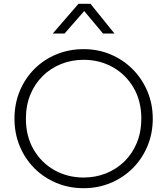

<svg xmlns="http://www.w3.org/2000/svg" viewBox="-20 -973 878 1008"><path d="M419 15Q342 15 275.8 -12.8Q209.5 -40.5 160.2 -90Q111 -139.5 83.5 -206Q56 -272.5 56 -350Q56 -428 83.5 -494.5Q111 -561 160.2 -610.5Q209.5 -660 275.8 -687.5Q342 -715 419 -715Q495.5 -715 561.5 -687Q627.5 -659 677 -609Q726.5 -559 754.2 -492.8Q782 -426.5 782 -350Q782 -272.5 754.2 -206Q726.5 -139.5 677 -90Q627.5 -40.5 561.5 -12.8Q495.5 15 419 15ZM419 -41Q482 -41 537 -63Q592 -85 633.5 -125.8Q675 -166.5 698.5 -223.5Q722 -280.5 722 -350Q722 -443 681.2 -512.5Q640.5 -582 571.8 -620.5Q503 -659 419 -659Q356 -659 301 -637Q246 -615 204.5 -574.2Q163 -533.5 139.5 -476.8Q116 -420 116 -350Q116 -257 156.8 -187.5Q197.5 -118 266.2 -79.5Q335 -41 419 -41ZM257 -797 392 -953H455L581 -797H521L422 -915L319 -797Z"/></svg>

Font: Geologica Thin Roman Thin
Style: Regular
Weight: 250
Version: Version 1.010;gftools[0.9.28]